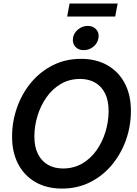

<svg xmlns="http://www.w3.org/2000/svg" viewBox="-20 -1079 793 1110"><path d="M338.4 11.2Q251.5 11.2 186.8 -25.1Q122.1 -61.5 85.9 -129.2Q49.8 -196.8 49.8 -289.1Q49.8 -376.5 78.4 -457.3Q106.9 -538.1 159.7 -601.6Q212.4 -665 285.6 -701.9Q358.9 -738.8 448.7 -738.8Q535.2 -738.8 599.9 -702.4Q664.6 -666 700.7 -598.6Q736.8 -531.2 736.8 -438Q736.8 -349.6 708 -269Q679.2 -188.5 626.5 -125.2Q573.7 -62 500.5 -25.4Q427.2 11.2 338.4 11.2ZM343.8 -105Q406.2 -105 455.3 -133.5Q504.4 -162.1 538.3 -210.4Q572.3 -258.8 590.1 -317.9Q607.9 -377 607.9 -437.5Q607.9 -498 587.2 -539.3Q566.4 -580.6 529.5 -601.6Q492.7 -622.6 443.4 -622.6Q380.9 -622.6 331.8 -593.8Q282.7 -564.9 248.8 -516.6Q214.8 -468.3 196.8 -409.2Q178.7 -350.1 178.7 -289.6Q178.7 -229.5 199.5 -188.5Q220.2 -147.5 257.3 -126.2Q294.4 -105 343.8 -105ZM463.9 -789.1Q432.6 -789.1 415 -809.3Q397.5 -829.6 401.9 -859.4Q406.7 -888.7 431.4 -908.9Q456.1 -929.2 487.3 -929.2Q518.6 -929.2 536.4 -908.9Q554.2 -888.7 549.3 -859.4Q544.9 -829.6 520.3 -809.3Q495.6 -789.1 463.9 -789.1ZM660.2 -1058.6 646 -983.4H368.2L382.3 -1058.6Z"/></svg>

Font: Inter 28pt SemiBold
Style: Italic
Weight: 600
Italic angle: -9.3988°
Designer: Rasmus Andersson
Foundry: rsms
Version: Version 4.001;git-66647c0bb